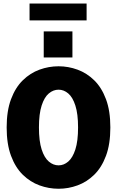

<svg xmlns="http://www.w3.org/2000/svg" viewBox="-20 -1094 690 1124"><path d="M323 11Q265.5 11 211.2 -8.8Q157 -28.5 113.5 -71Q70 -113.5 44.5 -182Q19 -250.5 19 -348Q19 -445 44.5 -513.2Q70 -581.5 113.5 -624Q157 -666.5 211.2 -686.2Q265.5 -706 323 -706Q380 -706 434 -686.2Q488 -666.5 531.5 -624Q575 -581.5 600.5 -513.2Q626 -445 626 -348Q626 -250.5 600.5 -182Q575 -113.5 531.5 -71Q488 -28.5 434 -8.8Q380 11 323 11ZM323 -126Q353.5 -126 379.5 -148.2Q405.5 -170.5 421.2 -219.2Q437 -268 437 -348Q437 -427.5 421.2 -476.2Q405.5 -525 379.5 -547Q353.5 -569 323 -569Q292 -569 265.8 -547Q239.5 -525 223.8 -476.2Q208 -427.5 208 -348Q208 -268 223.8 -219.2Q239.5 -170.5 265.8 -148.2Q292 -126 323 -126ZM236 -910H404V-757.5H236ZM153 -974.5V-1073.5H487V-974.5Z"/></svg>

Font: Trispace ExtraBold
Style: Regular
Weight: 800
Designer: Tyler Finck
Foundry: Etcetera Type Company
Version: Version 1.210; ttfautohint (v1.8.3)